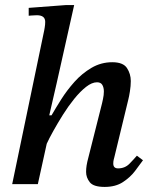

<svg xmlns="http://www.w3.org/2000/svg" viewBox="-20 -725 606 756"><path d="M392 11Q348 11 333.5 -7.5Q319 -26 319 -48Q319 -61 321 -73.5Q323 -86 324 -89L382 -319Q382 -319 385.5 -335Q389 -351 389 -365Q389 -380 383 -390.5Q377 -401 362 -401Q342 -401 319 -383Q296 -365 272.5 -336Q249 -307 228 -273.5Q207 -240 190 -209.5Q173 -179 164 -159L129 0H28L154 -605Q154 -605 156 -616.5Q158 -628 158 -639Q158 -665 125 -665Q116 -665 104.5 -664Q93 -663 93 -663V-694L239 -705H272L203 -397L174 -271H183Q199 -299 221.5 -334.5Q244 -370 273.5 -403Q303 -436 340.5 -458Q378 -480 422 -480Q465 -480 480 -457Q495 -434 495 -406Q495 -387 491.5 -365Q488 -343 485 -332L430 -105Q430 -105 428 -97.5Q426 -90 426 -81Q426 -62 445 -62Q472 -62 490 -80.5Q508 -99 519 -112L543 -94Q530 -76 511.5 -51.5Q493 -27 464 -8Q435 11 392 11Z"/></svg>

Font: STIX Two Text Medium
Style: Italic
Weight: 500
Italic angle: -12°
Designer: Ross Mills, John Hudson & Paul Hanslow, Tiro Typeworks Ltd; with prior portions MicroPress Inc. and Coen Hoffman, Elsevi
Foundry: Tiro Typeworks Ltd
Version: Version 2.13 b171